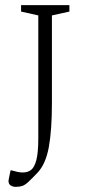

<svg xmlns="http://www.w3.org/2000/svg" viewBox="-20 -580 360 747"><path d="M41 147Q30 147 21.5 141.5Q13 136 13 123Q13 122 15 112.5Q17 103 21 83H26Q40 87 49 89Q58 91 69 91Q88 91 101 81Q114 71 121.5 42.5Q129 14 129 -43V-520L62 -535V-560H250V-535L182 -520V-179Q182 -74 170 -8Q158 58 126 92Q103 116 90 128Q77 140 66.5 143.5Q56 147 41 147Z"/></svg>

Font: Spectral SC ExtraLight
Style: Regular
Weight: 275
Designer: Jean-Baptiste Levee
Foundry: Production Type
Version: Version 2.001